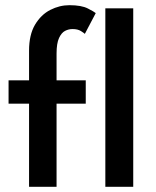

<svg xmlns="http://www.w3.org/2000/svg" viewBox="-20 -720 601 740"><path d="M13 -410.5H92V-524.5Q92 -586 115 -624.8Q138 -663.5 173.8 -681.8Q209.5 -700 247.5 -700Q294 -700 318.8 -687.2Q343.5 -674.5 349 -669.5L307 -589.5Q304 -592.5 292 -600.2Q280 -608 259.5 -608Q244.5 -608 230.8 -601Q217 -594 207.5 -573.5Q198 -553 198 -513.5V-410.5H310.5V-320.5H198V0H92V-320.5H13ZM493.5 0H386V-688H493.5Z"/></svg>

Font: League Spartan Medium
Style: Regular
Weight: 500
Foundry: The League of Moveable Type
Version: Version 2.002